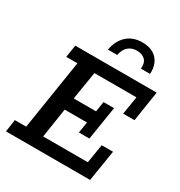

<svg xmlns="http://www.w3.org/2000/svg" viewBox="-182 -903 963 1028"><g transform="rotate(30 300.0 -389.0)"><path d="M5 0 16 -76H86L154 -507H85L97 -583H600L571 -396H501L519 -507H259L231 -334H369L379 -397H444L411 -190H346L357 -258H219L191 -76H467L486 -192H556L525 0ZM259 -652Q269 -710 305.5 -744Q342 -778 400 -778Q443 -778 470.5 -761Q498 -744 510 -715Q522 -686 519 -652H463Q466 -690 447.5 -707.5Q429 -725 397 -725Q365 -725 344 -706.5Q323 -688 316 -652Z"/></g></svg>

Font: Rokkitt Medium
Style: Italic
Weight: 500
Italic angle: -9°
Designer: Vernon Adams
Foundry: Vernon Adams
Version: Version 3.103